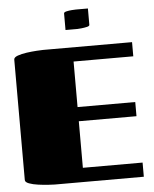

<svg xmlns="http://www.w3.org/2000/svg" viewBox="-57 -897 760 945"><g transform="rotate(-5 322.5 -424.5)"><path d="M605 -370V-300H320V-70H615V0H175Q166 0 143 -1.5Q120 -3 94 -6.5Q68 -10 49 -17Q30 -24 30 -35V-630Q30 -641 49 -648Q68 -655 94 -658.5Q120 -662 143 -663.5Q166 -665 175 -665H615V-595H320V-370ZM294 -753V-835Q294 -841 306.5 -844Q319 -847 333.5 -848Q348 -849 353 -849H413V-768Q413 -762 400 -759Q387 -756 372.5 -754.5Q358 -753 353 -753Z"/></g></svg>

Font: Gajraj One
Style: Regular
Weight: 400
Designer: Saurabh Sharma
Foundry: Saurabh Sharma
Version: Version 1.000